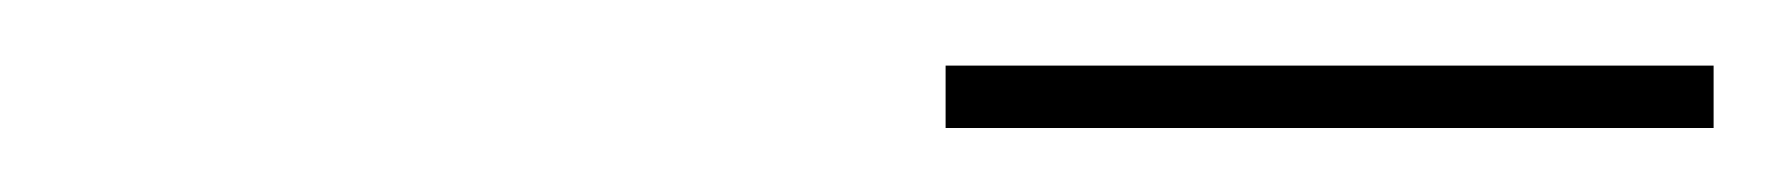

<svg xmlns="http://www.w3.org/2000/svg" viewBox="-20 -890 556 60"><path d="M275.5 -850V-869.5H515.5V-850Z"/></svg>

Font: Bodoni Moda 11pt Black
Style: Italic
Weight: 900
Italic angle: -13°
Designer: Owen Earl
Foundry: indestructible type
Version: Version 2.004